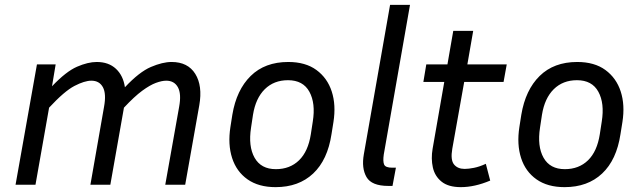

<svg xmlns="http://www.w3.org/2000/svg" viewBox="-20 -760 2641 790"><path d="M356 -428Q328 -428 286.5 -406.5Q245 -385 182 -317L126 0H44L132 -495H209L194 -405Q252 -466 297 -485.5Q342 -505 378 -505Q427 -505 457 -477Q487 -449 494 -401Q553 -464 601 -484.5Q649 -505 686 -505Q753 -505 783.5 -456Q814 -407 800 -327L742 0H660L717 -320Q727 -374 712 -401Q697 -428 664 -428Q646 -428 621.5 -419Q597 -410 565 -386.5Q533 -363 490 -317L434 0H352L408 -320Q418 -374 403.5 -401Q389 -428 356 -428Z M1352 -258 1344 -208Q1328 -102 1268.5 -46Q1209 10 1114 10Q1044 10 998.5 -22Q953 -54 935 -110Q917 -166 928 -237L936 -288Q953 -390 1011.5 -447.5Q1070 -505 1166 -505Q1237 -505 1282 -472Q1327 -439 1345 -383.5Q1363 -328 1352 -258ZM1267 -260Q1279 -335 1253 -382.5Q1227 -430 1165 -430Q1107 -430 1069.5 -393Q1032 -356 1021 -288L1013 -235Q1001 -158 1027.5 -111Q1054 -64 1115 -64Q1173 -64 1210.5 -100.5Q1248 -137 1259 -208Z M1477 -125 1585 -740H1667L1559 -124Q1555 -96 1560.5 -83Q1566 -70 1594 -70H1609L1595 5H1578Q1509 5 1488 -31.5Q1467 -68 1477 -125Z M1997 -17Q1933 10 1876 10Q1825 10 1797 -12.5Q1769 -35 1761 -71Q1753 -107 1760 -148L1808 -423H1722L1734 -495H1821L1845 -633H1927L1903 -495H2065L2052 -423H1890L1841 -148Q1833 -102 1848 -83.5Q1863 -65 1892 -65Q1908 -65 1930.5 -69.5Q1953 -74 1979 -86Z M2541 -258 2533 -208Q2517 -102 2457.5 -46Q2398 10 2303 10Q2233 10 2187.5 -22Q2142 -54 2124 -110Q2106 -166 2117 -237L2125 -288Q2142 -390 2200.5 -447.5Q2259 -505 2355 -505Q2426 -505 2471 -472Q2516 -439 2534 -383.5Q2552 -328 2541 -258ZM2456 -260Q2468 -335 2442 -382.5Q2416 -430 2354 -430Q2296 -430 2258.5 -393Q2221 -356 2210 -288L2202 -235Q2190 -158 2216.5 -111Q2243 -64 2304 -64Q2362 -64 2399.5 -100.5Q2437 -137 2448 -208Z"/></svg>

Font: Inria Sans
Style: Italic
Weight: 400
Italic angle: -10°
Designer: Black Foundry Team
Foundry: Black Foundry
Version: Version 1.2; ttfautohint (v1.8.3)